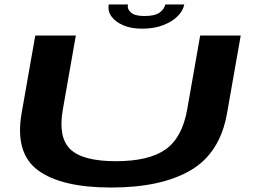

<svg xmlns="http://www.w3.org/2000/svg" viewBox="-20 -833 1138 857"><path d="M476.5 4Q253.5 4 149.5 -73Q45.5 -150 76.5 -328L137.5 -674.5H318.5L260.5 -344.5Q238.5 -220 294 -166.8Q349.5 -113.5 497 -113.5Q645 -113.5 719.2 -166.2Q793.5 -219 815.5 -344.5L873.5 -674.5H1054.5L993.5 -328Q962.5 -150 831 -73Q699.5 4 476.5 4ZM614.5 -705Q565 -705 529.8 -720.2Q494.5 -735.5 477.2 -760Q460 -784.5 465.5 -813H551Q547 -792.5 564.5 -777Q582 -761.5 624.5 -761.5Q671.5 -761.5 692.8 -777.2Q714 -793 717.5 -813H802.5Q797 -784.5 772.2 -760Q747.5 -735.5 707 -720.2Q666.5 -705 614.5 -705Z"/></svg>

Font: Anybody UltraExpanded SemiBold
Style: Italic
Weight: 600
Width: 9
Italic angle: -10°
Designer: Tyler Finck
Foundry: Etcetera Type Company
Version: Version 1.010; ttfautohint (v1.8.3) -l 8 -r 50 -G 200 -x 14 